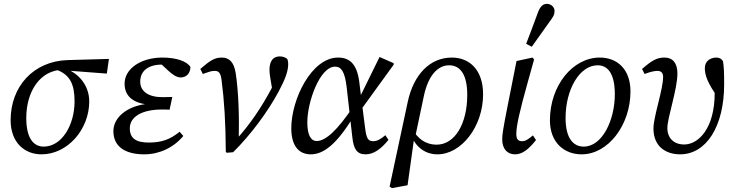

<svg xmlns="http://www.w3.org/2000/svg" viewBox="-20 -786 3816 994"><path d="M195 13C329 13 442 -115 442 -261C442 -350 378 -420 294 -438L275 -424C343 -398 366 -349 366 -261C366 -140 301 -27 206 -27C154 -27 116 -70 116 -175C116 -313 188 -424 307 -425L323 -421L533 -405L544 -481L332 -475C152 -470 35 -337 35 -164C35 -49 106 13 195 13Z M727 13C803 13 877 -20 929 -82L910 -104C860 -63 815 -48 750 -48C684 -48 652 -70 652 -122C652 -182 716 -219 818 -219C833 -219 846 -219 858 -218L872 -284C846 -283 845 -283 821 -283C747 -283 706 -314 706 -363C706 -420 748 -452 823 -452C843 -452 860 -450 883 -445L878 -462H806L848 -423C872 -400 895 -385 915 -385C945 -385 965 -406 966 -439C948 -469 892 -488 821 -488C709 -488 625 -430 625 -353C625 -284 675 -246 771 -243L773 -250C656 -249 567 -187 567 -107C567 -30 624 13 727 13Z M1149 0 1154 5 1187 2C1279 -89 1366 -207 1422 -311C1458 -378 1472 -419 1472 -454C1472 -466 1470 -475 1467 -481C1461 -486 1448 -494 1429 -494C1396 -494 1375 -473 1375 -423C1375 -413 1377 -397 1379 -384L1391 -313L1404 -366C1398 -352 1393 -342 1383 -323C1335 -234 1281 -150 1201 -61L1216 -59C1219 -182 1215 -313 1200 -409C1191 -464 1167 -488 1128 -488C1092 -488 1069 -474 1017 -429L1030 -403C1058 -413 1073 -419 1091 -419C1112 -419 1122 -410 1127 -372C1141 -265 1148 -154 1149 0Z M1589 13C1652 13 1724 -34 1821 -201H1827L1808 -233C1727 -112 1666 -56 1620 -56C1589 -56 1571 -87 1571 -153C1571 -257 1635 -441 1715 -441C1747 -441 1766 -414 1775 -332L1804 -76C1811 -12 1829 13 1873 13C1913 13 1952 -13 1991 -62L1975 -86C1951 -65 1931 -55 1913 -55C1886 -55 1877 -67 1870 -125L1854 -250L1851 -272L1840 -362C1828 -456 1789 -488 1730 -488C1593 -488 1488 -272 1488 -122C1488 -35 1524 13 1589 13ZM1844 -211 2018 -451V-459L1945 -491L1837 -271L1844 -211Z M2009 188 2090 173 2125 -78 2130 -79 2175 -292C2197 -393 2245 -448 2305 -448C2363 -448 2399 -400 2399 -295C2399 -145 2335 -37 2240 -37C2185 -37 2141 -67 2113 -122L2103 -104C2123 -31 2176 13 2245 13C2367 13 2481 -129 2481 -298C2481 -424 2411 -488 2319 -488C2205 -488 2121 -399 2091 -259L1997 180L2009 188Z M2647 13C2684 13 2717 -13 2755 -61L2739 -85C2717 -67 2702 -55 2683 -55C2662 -55 2653 -66 2653 -93C2653 -134 2670 -209 2711 -356L2745 -478L2737 -488L2654 -470L2609 -243C2583 -113 2580 -86 2580 -65C2580 -15 2606 13 2647 13ZM2704 -559 2733 -544C2764 -588 2796 -632 2827 -676C2845 -700 2851 -711 2851 -729C2851 -748 2835 -766 2811 -766C2794 -766 2779 -756 2767 -727C2747 -671 2725 -615 2704 -559Z M2991 13C3129 13 3244 -139 3244 -313C3244 -426 3177 -488 3085 -488C2945 -488 2827 -343 2827 -163C2827 -49 2900 13 2991 13ZM3002 -27C2948 -27 2908 -70 2908 -175C2908 -324 2981 -448 3074 -448C3126 -448 3163 -406 3163 -298C3163 -164 3098 -27 3002 -27Z M3501 13C3636 13 3729 -131 3729 -350C3729 -409 3728 -438 3723 -469C3716 -481 3705 -488 3689 -488C3659 -488 3629 -471 3629 -433C3629 -397 3643 -355 3699 -278L3703 -347L3676 -382C3679 -352 3680 -330 3680 -304C3680 -123 3597 -38 3522 -38C3469 -38 3435 -71 3435 -123C3435 -178 3487 -322 3487 -406C3487 -458 3464 -488 3420 -488C3382 -488 3357 -475 3304 -429L3317 -403C3349 -415 3369 -419 3384 -419C3403 -419 3413 -408 3413 -388C3413 -323 3363 -182 3363 -121C3363 -24 3431 13 3501 13Z"/></svg>

Font: Source Serif 4 Variable
Style: Italic
Weight: 400
Italic angle: -12°
Designer: Frank Grießhammer
Foundry: Adobe Systems Incorporated
Version: Version 4.004;hotconv 1.0.116;makeotfexe 2.5.65601